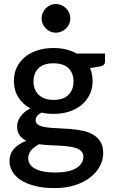

<svg xmlns="http://www.w3.org/2000/svg" viewBox="-20 -759 564 960"><path d="M247.5 -259.5Q297.5 -259.5 322.5 -285Q347.5 -310.5 347.5 -351.5Q347.5 -393.5 322.5 -418Q297.5 -442.5 247.5 -442.5Q198 -442.5 172.8 -418Q147.5 -393.5 147.5 -351.5Q147.5 -331.5 154 -314.5Q160.5 -297.5 173 -285.2Q185.5 -273 204.2 -266.2Q223 -259.5 247.5 -259.5ZM397 25Q397 8 387.2 -2.2Q377.5 -12.5 361 -18.2Q344.5 -24 322.5 -26.8Q300.5 -29.5 275.8 -30.8Q251 -32 225.2 -33.2Q199.5 -34.5 175.5 -38Q151.5 -25.5 136.2 -8Q121 9.5 121 32.5Q121 47.5 128.8 60.5Q136.5 73.5 152.8 83Q169 92.5 194.2 98Q219.5 103.5 255 103.5Q326 103.5 361.5 81.5Q397 59.5 397 25ZM505 -491.5V-451.5Q505 -431.5 481 -427L430 -418.5Q443 -389.5 443 -354Q443 -316.5 428.2 -286Q413.5 -255.5 387.5 -234Q361.5 -212.5 325.5 -201Q289.5 -189.5 247.5 -189.5Q231.5 -189.5 216.2 -191.2Q201 -193 186.5 -196Q172 -187.5 165 -178Q158 -168.5 158 -158.5Q158 -142 172.5 -134Q187 -126 210.8 -122.5Q234.5 -119 265 -118Q295.5 -117 327 -114.5Q358.5 -112 389 -106.2Q419.5 -100.5 443.2 -87.2Q467 -74 481.5 -51.5Q496 -29 496 7Q496 40 479.5 71.5Q463 103 431.8 127.5Q400.5 152 355.5 166.8Q310.5 181.5 253 181.5Q196 181.5 153.8 170.5Q111.5 159.5 83.2 140.8Q55 122 41.2 97.5Q27.5 73 27.5 46.5Q27.5 10.5 50.2 -15Q73 -40.5 112 -55Q91 -65 78.2 -82.5Q65.5 -100 65.5 -128.5Q65.5 -151 82 -175.5Q98.5 -200 131.5 -217Q93.5 -238 71.5 -272.8Q49.5 -307.5 49.5 -354Q49.5 -392 64.2 -422.5Q79 -453 105.5 -474.5Q132 -496 168.2 -507.5Q204.5 -519 247.5 -519Q313.5 -519 362.5 -491.5ZM331.5 -666.5Q331.5 -652 325.8 -639.2Q320 -626.5 310 -616.8Q300 -607 286.8 -601.2Q273.5 -595.5 259 -595.5Q244.5 -595.5 231.8 -601.2Q219 -607 209.2 -616.8Q199.5 -626.5 193.8 -639.2Q188 -652 188 -666.5Q188 -681.5 193.8 -694.8Q199.5 -708 209.2 -717.8Q219 -727.5 231.8 -733.2Q244.5 -739 259 -739Q273.5 -739 286.8 -733.2Q300 -727.5 310 -717.8Q320 -708 325.8 -694.8Q331.5 -681.5 331.5 -666.5Z"/></svg>

Font: Lato 2
Style: Regular
Weight: 600
Designer: Lukasz Dziedzic with Adam Twardoch and Botio Nikoltchev
Foundry: tyPoland Lukasz Dziedzic
Version: Version 2.015; 2015-08-06; http://www.latofonts.com/